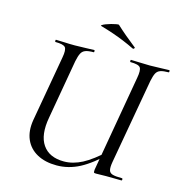

<svg xmlns="http://www.w3.org/2000/svg" viewBox="-116 -892 958 1009"><g transform="rotate(15 363.5 -387.5)"><path d="M281 12Q219 12 175 -12Q131 -36 111.5 -80.5Q92 -125 102 -186L165 -544Q173 -587 162.5 -600Q152 -613 108 -613Q106 -613 106 -619Q106 -625 108 -625Q130 -625 155.5 -623.5Q181 -622 211 -622Q241 -622 268.5 -623.5Q296 -625 317 -625Q319 -625 319 -619Q319 -613 317 -613Q287 -613 271.5 -607Q256 -601 248.5 -586Q241 -571 235 -542L179 -221Q161 -123 197 -70.5Q233 -18 313 -18Q362 -18 412 -44Q462 -70 531 -134L541 -124Q466 -51 406 -19.5Q346 12 281 12ZM493 0Q483 0 481.5 -3Q480 -6 481 -19L572 -542Q580 -585 570.5 -599Q561 -613 516 -613Q514 -613 514 -619Q514 -625 516 -625Q538 -625 564.5 -623.5Q591 -622 620 -622Q649 -622 677 -623.5Q705 -625 725 -625Q727 -625 727 -619Q727 -613 725 -613Q696 -613 680 -607.5Q664 -602 656.5 -587.5Q649 -573 643 -544L561 -81Q556 -52 559.5 -37Q563 -22 579.5 -17Q596 -12 631 -12Q635 -12 635 -6Q635 0 631 0Q611 0 591 -0.5Q571 -1 548 -1Q533 -1 520 -0.5Q507 0 493 0ZM509 -685Q478 -700 449 -712Q420 -724 389.5 -734.5Q359 -745 321 -756Q314 -757 320 -761.5Q326 -766 339 -771Q352 -776 366.5 -780Q381 -784 392.5 -786Q404 -788 407 -787Q434 -762 458.5 -741.5Q483 -721 517 -694Q521 -693 517.5 -688Q514 -683 509 -685Z"/></g></svg>

Font: Cormorant Infant Light Medium
Style: Italic
Weight: 500
Italic angle: -10°
Version: Version 4.001